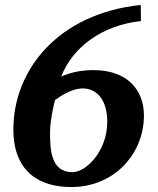

<svg xmlns="http://www.w3.org/2000/svg" viewBox="-20 -739 638 775"><path d="M561 -272C561 -380 490 -456 357 -456C306 -456 263 -446 227 -430C273 -548 391 -637 549 -654L548 -719C214 -684 34 -456 34 -217C34 -38 148 16 267 16C446 16 561 -123 561 -272ZM413 -247C413 -131 329 -44 272 -44C183 -44 182 -141 182 -206C182 -252 198 -321 202 -335C256 -375 293 -382 314 -382C370 -382 413 -337 413 -247Z"/></svg>

Font: Veleka
Style: Bold Italic
Weight: 700
Italic angle: -12°
Designer: Stefan Peev, Context Ltd, 2016; SIL International, 1997-2014.
Foundry: Stefan Peev, Context Ltd, 2016
Version: Version 5.000